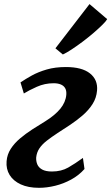

<svg xmlns="http://www.w3.org/2000/svg" viewBox="-20 -888 532 918"><path d="M166.5 10Q115 10 79.2 -6.5Q43.5 -23 26 -51.5Q8.5 -80 11.5 -117Q14 -149.5 31.5 -176.5Q49 -203.5 76 -226.2Q103 -249 134.2 -269.2Q165.5 -289.5 195.5 -307.5Q243 -337 268.5 -368.2Q294 -399.5 297 -435Q298.5 -454.5 291.5 -466.5Q284.5 -478.5 270.5 -484.2Q256.5 -490 236.5 -490Q194 -490 156 -473Q118 -456 94 -441L78 -494Q101.5 -510 132.2 -527Q163 -544 203.5 -555.8Q244 -567.5 295 -567.5Q372 -567.5 410.2 -537Q448.5 -506.5 444 -455Q441 -419.5 422.5 -390.5Q404 -361.5 375.8 -337Q347.5 -312.5 316 -291.5Q284.5 -270.5 255.5 -252Q226.5 -233 204 -215.5Q181.5 -198 168.5 -178.8Q155.5 -159.5 153 -135Q152 -118 158.2 -102.5Q164.5 -87 181.5 -77.5Q198.5 -68 228.5 -68Q273 -68 306.2 -87Q339.5 -106 376.5 -133L384 -80Q357 -49.5 320.2 -29.5Q283.5 -9.5 243.8 0.2Q204 10 166.5 10ZM245 -657 408 -868.5 492.5 -796.5Q487 -786.5 469.2 -769Q451.5 -751.5 426.8 -730.2Q402 -709 374.8 -688.5Q347.5 -668 322.8 -651.8Q298 -635.5 280.5 -627.5Z"/></svg>

Font: Merriweather
Style: Bold Italic
Weight: 700
Italic angle: -7.8°
Version: Version 2.101